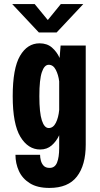

<svg xmlns="http://www.w3.org/2000/svg" viewBox="-20 -724 490 944"><path d="M177.5 11Q118 11 80.2 -51.5Q42.5 -114 42.5 -251Q42.5 -388 78.5 -449.5Q114.5 -511 174.5 -511Q211.5 -511 235.5 -490.2Q259.5 -469.5 273 -439L278 -500H401.5V-13Q401.5 88 358.2 144Q315 200 223 200Q163.5 200 126.8 177Q90 154 73 116.8Q56 79.5 56 37H177Q177 50 180.8 65Q184.5 80 194.5 90.8Q204.5 101.5 224 101.5Q250 101.5 260.5 75.2Q271 49 271 3.5V-59Q257 -29 234 -9Q211 11 177.5 11ZM173.5 -251Q173.5 -169.5 185.8 -132Q198 -94.5 219.5 -94.5Q241.5 -94.5 254.5 -120Q267.5 -145.5 271 -183.5V-324Q267 -356.5 254.2 -381Q241.5 -405.5 219.5 -405.5Q198 -405.5 185.8 -369.2Q173.5 -333 173.5 -251ZM40 -704H150.5L215 -625.5L279 -704H389.5L258.5 -564.5H171Z"/></svg>

Font: Trispace Condensed SemiBold
Style: Regular
Weight: 600
Width: 3
Designer: Tyler Finck
Foundry: Etcetera Type Company
Version: Version 1.210; ttfautohint (v1.8.3)